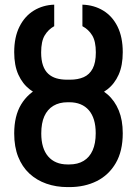

<svg xmlns="http://www.w3.org/2000/svg" viewBox="-20 -780 579 811"><path d="M265.6 -434.6H272.9Q321.3 -434.6 362.5 -421.1Q403.8 -407.7 434.3 -381.1Q464.8 -354.5 481.7 -313.5Q498.5 -272.5 498.5 -217.3Q498.5 -141.6 469 -91.1Q439.5 -40.5 388.7 -15.1Q337.9 10.3 272.9 10.3H265.6Q217.3 10.3 176 -4.2Q134.8 -18.6 104.2 -46.9Q73.7 -75.2 56.9 -117.4Q40 -159.7 40 -216.3Q40 -290.5 69.3 -338.9Q98.6 -387.2 149.9 -410.9Q201.2 -434.6 265.6 -434.6ZM272.9 -348.1H265.6Q230.5 -348.1 205.3 -333Q180.2 -317.9 167.2 -288.8Q154.3 -259.8 154.3 -216.3Q154.3 -184.6 161.6 -160.4Q168.9 -136.2 183.3 -119.4Q197.8 -102.5 218.3 -94Q238.8 -85.4 265.6 -85.4H272.9Q308.6 -85.4 333.5 -100.6Q358.4 -115.7 371.3 -145Q384.3 -174.3 384.3 -217.3Q384.3 -249 377 -273.4Q369.6 -297.9 355.2 -314.5Q340.8 -331.1 320.1 -339.6Q299.3 -348.1 272.9 -348.1ZM275.9 -443.4Q309.1 -443.4 333.5 -454.1Q357.9 -464.8 371.3 -490Q384.8 -515.1 384.8 -558.6Q384.8 -605.5 369.4 -630.6Q354 -655.8 328.1 -669.4V-760.3Q377 -758.8 415.8 -735.4Q454.6 -711.9 476.6 -667.5Q498.5 -623 498.5 -559.6Q498.5 -503.4 481.2 -464.6Q463.9 -425.8 433.1 -402.1Q402.3 -378.4 362.1 -367.7Q321.8 -356.9 275.9 -356.9H262.7Q216.8 -356.9 176.8 -367.7Q136.7 -378.4 106 -402.1Q75.2 -425.8 57.6 -464.6Q40 -503.4 40 -559.6Q40 -623 62.3 -667.5Q84.5 -711.9 123 -735.4Q161.6 -758.8 209 -760.3V-669.4Q184.1 -655.8 168.9 -630.6Q153.8 -605.5 153.8 -558.6Q153.8 -525.9 161.6 -503.7Q169.4 -481.4 183.8 -468.3Q198.2 -455.1 218.3 -449.2Q238.3 -443.4 262.7 -443.4Z"/></svg>

Font: Roboto Condensed Medium
Style: Regular
Weight: 500
Designer: Christian Robertson
Foundry: Google
Version: Version 3.0